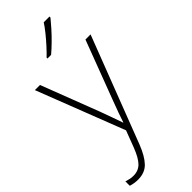

<svg xmlns="http://www.w3.org/2000/svg" viewBox="-322 -856 1087 1087"><g transform="rotate(-45 221.5 -313.0)"><path d="M0 -581H41L174 -235Q191 -189 203 -155Q215 -121 223 -98H225Q232 -120 244 -154Q256 -188 273 -232L405 -581H446L201 56Q175 123 142.5 157Q110 191 55 191Q25 191 -3 182V147Q11 151 23.5 154Q36 157 52 157Q92 157 117.5 131Q143 105 166 45L204 -55ZM353 -809Q336 -788 311.5 -760.5Q287 -733 259 -705.5Q231 -678 206 -657H177V-664Q198 -684 223 -711.5Q248 -739 270.5 -767Q293 -795 307 -817H353Z"/></g></svg>

Font: Noto Sans Tamil UI ExtraLight
Style: Regular
Weight: 200
Designer: Jelle Bosma - Monotype Design Team
Foundry: Monotype Imaging Inc.
Version: Version 2.004; ttfautohint (v1.8.4.7-5d5b)